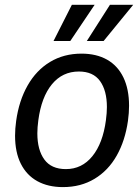

<svg xmlns="http://www.w3.org/2000/svg" viewBox="-20 -754 570 784"><path d="M41.5 -200Q41.5 -228.5 46 -260.5Q57.5 -343 92.8 -405Q128 -467 184.2 -501Q240.5 -535 313 -535Q373.5 -535 417 -510.5Q460.5 -486 483.8 -438Q507 -390 507 -322Q507 -293.5 502.5 -260.5Q491 -179.5 456.5 -118.5Q422 -57.5 366 -23.8Q310 10 237 10Q176.5 10 132.5 -14.2Q88.5 -38.5 65 -85.5Q41.5 -132.5 41.5 -200ZM132.5 -209.5Q132.5 -142 161 -102.8Q189.5 -63.5 249 -63.5Q314.5 -63.5 357.2 -116.2Q400 -169 412.5 -263Q416.5 -293.5 416.5 -317Q416.5 -384 388.5 -423Q360.5 -462 302 -462Q235 -462 192 -409.8Q149 -357.5 136.5 -263Q132.5 -233.5 132.5 -209.5ZM366.5 -734.5 267 -586.5H198.5L273.5 -734.5ZM429 -734.5H524L403 -586.5H334.5Z"/></svg>

Font: 1883 Sans
Style: Italic
Weight: 400
Italic angle: -8°
Designer: 1883 Sans project is a fork of Public Sans.
Version: Version 1.009